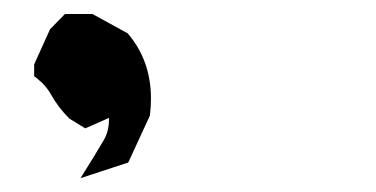

<svg xmlns="http://www.w3.org/2000/svg" viewBox="-20 -153 543 277"><path d="M137.2 19.5Q137.2 18.1 137.2 17.1L103 32.2L80.1 18.1Q64 2 54.2 -15.6Q48.8 -25.4 41 -33.2L32.7 -40.5L29.3 -43V-58.6V-60.1L52.2 -110.8L73.7 -132.8H113.3L164.1 -105Q197.8 -65.9 197.8 -10.7Q197.8 0.5 196.3 13.7L165 81.5L96.2 104Q119.1 67.4 129.9 48.8Q137.2 36.1 137.2 19.5Z"/></svg>

Font: Bakudai
Style: Bold
Weight: 700
Version: Version 1.48